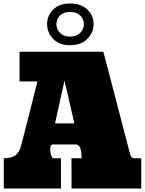

<svg xmlns="http://www.w3.org/2000/svg" viewBox="-20 -1092 842 1112"><path d="M728.5 -218.3Q732.4 -203.1 735.1 -195.3Q737.8 -187.5 743.2 -181.4Q748.5 -175.3 755.9 -175.3H797.9V0H394.5L394 -175.3H452.6Q452.6 -255.4 419.9 -255.4H285.6Q279.3 -255.4 275.9 -250.2Q272.5 -245.1 272 -239.7Q271.5 -234.4 271 -224.1Q271 -210.4 276.4 -192.9Q281.7 -175.3 292 -175.3H333V0H2V-175.3Q23.4 -175.3 40 -179.2Q78.1 -188.5 94.2 -225.6Q99.6 -237.3 112.8 -288.6L196.8 -620.1H93.3V-792.5H578.6ZM410.6 -377.4 353.5 -625.5 298.8 -377.4ZM385.3 -879.9Q422.9 -879.9 444.3 -901.4Q465.8 -922.9 465.8 -952.1Q465.8 -981 444.6 -1002Q423.3 -1022.9 385.3 -1022.9Q348.1 -1022.9 327.4 -1002Q306.6 -981 306.6 -952.1Q306.6 -922.9 327.6 -901.4Q348.6 -879.9 385.3 -879.9ZM385.3 -830.1Q323.2 -830.1 288.1 -866.7Q252.9 -903.3 252.9 -952.6Q252.9 -1001 287.6 -1036.4Q322.3 -1071.8 385.3 -1071.8Q450.2 -1071.8 486.1 -1036.6Q522 -1001.5 522 -952.6Q522 -903.3 485.6 -866.7Q449.2 -830.1 385.3 -830.1Z"/></svg>

Font: Bevan
Style: Regular
Weight: 400
Foundry: vernon adams
Version: Version 1.000